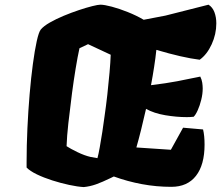

<svg xmlns="http://www.w3.org/2000/svg" viewBox="-20 -776 929 807"><path d="M332 10.3Q305.7 8.8 270.5 1.2Q235.4 -6.3 199.5 -17.8Q163.6 -29.3 134.8 -43.2Q106 -57.1 91.8 -71.8V-94.7Q91.8 -163.1 95.2 -236.6Q98.6 -310.1 104.5 -379.6Q110.4 -449.2 118.2 -507.1Q126 -564.9 134.5 -603.3Q143.1 -641.6 151.4 -651.9Q163.6 -666.5 189.7 -681.4Q215.8 -696.3 248 -709.7Q280.3 -723.1 311.8 -733.6Q343.3 -744.1 367.7 -750.2Q392.1 -756.3 401.9 -756.3Q418.5 -756.3 449.7 -748Q481 -739.7 517.1 -725.3Q553.2 -710.9 584 -692.9L675.3 -710.4L856.4 -756.3Q873.5 -745.6 881.3 -724.6Q889.2 -703.6 889.2 -677.7Q889.2 -632.3 869.6 -589.6Q850.1 -546.9 819.3 -524.9Q747.6 -533.7 637.2 -566.4Q633.8 -533.2 627.9 -495.4Q622.1 -457.5 614.7 -418Q679.2 -425.8 725.1 -434.6Q771 -443.4 821.8 -454.1Q828.1 -441.4 830.1 -428.2Q832 -415 832 -404.3Q832 -381.3 825.9 -356.7Q819.8 -332 811 -312.5Q802.2 -293 793.9 -285.2Q778.8 -283.7 765.1 -283.7Q722.2 -283.7 674.6 -291.7Q627 -299.8 593.8 -318.4Q583.5 -272.5 573 -230.5Q562.5 -188.5 553.2 -156.2L698.2 -146.5L749.5 -239.3L833.5 -231.9Q839.8 -205.6 839.8 -168.5Q839.8 -83 803.7 -36.9Q767.6 9.3 700.2 9.3Q637.2 9.3 576.7 -2Q516.1 -13.2 458.5 -34.2Q455.1 -32.7 452.1 -31.2Q449.2 -29.8 446.3 -28.3Q409.2 -10.3 383.5 -1.2Q357.9 7.8 332 10.3ZM389.6 -111.3Q394 -127.4 399.4 -157.5Q404.8 -187.5 410.2 -222.4Q415.5 -257.3 419.4 -287.1Q425.8 -330.6 431.2 -378.9Q436.5 -427.2 440.4 -471.4Q444.3 -515.6 445.3 -545.9L350.1 -590.3L314 -573.2Q306.2 -538.1 297.9 -487.5Q289.6 -437 282.7 -384.8Q273.4 -313 267.3 -258.1Q261.2 -203.1 259.8 -161.6Q275.9 -150.9 305.7 -136.5Q335.4 -122.1 361.3 -116.2Z"/></svg>

Font: Fruktur
Style: Italic
Weight: 400
Italic angle: -8°
Designer: Viktoriya Grabowska, Eben Sorkin
Foundry: Viktoriya Grabowska
Version: Version 1.008; ttfautohint (v1.8.4.7-5d5b)